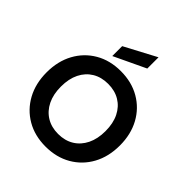

<svg xmlns="http://www.w3.org/2000/svg" viewBox="-256 -1125 1303 1303"><g transform="rotate(45 396.0 -473.5)"><path d="M396 12Q292 12 213 -34Q134 -80 89.5 -161.5Q45 -243 45 -350Q45 -457 89.5 -538.5Q134 -620 213 -666Q292 -712 396 -712Q500 -712 579.5 -666Q659 -620 703.5 -538.5Q748 -457 748 -350Q748 -243 703.5 -161.5Q659 -80 579.5 -34Q500 12 396 12ZM396 -109Q461 -109 509 -138.5Q557 -168 583.5 -222Q610 -276 610 -350Q610 -425 583.5 -478.5Q557 -532 509 -561Q461 -590 396 -590Q331 -590 283 -561Q235 -532 208.5 -478.5Q182 -425 182 -350Q182 -276 208.5 -222Q235 -168 283 -138.5Q331 -109 396 -109ZM282 -743V-838L510 -959V-851Z"/></g></svg>

Font: DM Sans 24pt
Style: Bold
Weight: 700
Designer: Colophon Foundry, Jonny Pinhorn
Foundry: Colophon Foundry
Version: Version 4.004;gftools[0.9.30]